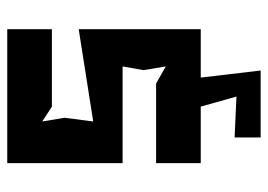

<svg xmlns="http://www.w3.org/2000/svg" viewBox="-122 -438 721 516"><g transform="rotate(-90 238.0 -179.5)"><path d="M58 0H210L237 96L127 91V161H307L288 0H418V-328L170 -289L180 -366L170 -426L210 -400H418V-520H58V-210H318L308 -154L318 -94L272 -120H58Z"/></g></svg>

Font: Pescante Normal
Style: Regular
Weight: 400
Designer: Ariel Martín Pérez
Foundry: Tunera Type Foundry
Version: Version 1.000;FEAKit 1.0